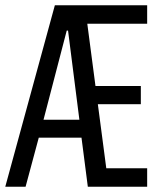

<svg xmlns="http://www.w3.org/2000/svg" viewBox="-25 -708 608 728"><path d="M-5 0 183 -688H533V-618H306L337 -382H509V-313H346L378 -70H533V0H308L284 -186H122L72 0ZM140 -254H276L233 -592H228Z"/></svg>

Font: Saira ExtraCondensed Medium
Style: Regular
Weight: 500
Width: 2
Designer: Hector Gatti with collaboration of the Omnibus-Type team
Foundry: Omnibus-Type
Version: Version 1.101